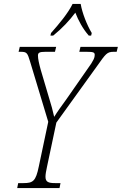

<svg xmlns="http://www.w3.org/2000/svg" viewBox="-20 -951 616 971"><path d="M238 -784 235 -771H249C295 -808 331 -847 361 -887C376 -848 399 -805 429 -771H441L444 -784C419 -826 396 -885 388 -931H347C324 -884 279 -830 238 -784ZM67 0H281L286 -25H259C226 -25 210 -30 210 -57C210 -69 213 -86 218 -109L265 -331L471 -617C515 -679 521 -689 555 -689H570L576 -714H387L381 -689H418C453 -689 459 -686 459 -673C459 -661 455 -646 421 -600L315 -448C291 -415 270 -386 254 -360C248 -388 238 -425 228 -456L186 -598C177 -631 172 -653 172 -670C172 -684 179 -689 209 -689H258L264 -714H80L74 -689H85C116 -689 119 -683 132 -640L224 -335L176 -108C161 -35 147 -25 99 -25H72Z"/></svg>

Font: Noto Serif Condensed ExtraLight
Style: Italic
Weight: 200
Width: 3
Italic angle: -12°
Designer: Monotype Design Team
Foundry: Monotype Imaging Inc.
Version: Version 2.013